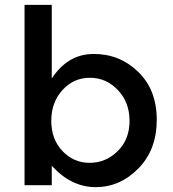

<svg xmlns="http://www.w3.org/2000/svg" viewBox="-20 -762 712 790"><path d="M193 -80V0H81V-742H193V-439Q259 -540 366 -540Q473 -540 549 -466Q625 -392 625 -269Q625 -146 549.5 -69Q474 8 373.5 8Q273 8 193 -80ZM191 -265Q191 -189 237 -140.5Q283 -92 349 -92Q415 -92 464 -140Q513 -188 513 -264.5Q513 -341 465 -391.5Q417 -442 350 -442Q283 -442 237 -391.5Q191 -341 191 -265Z"/></svg>

Font: Montreal
Style: Regular
Weight: 400
Designer: Julieta Ulanovsky, usr_local_share
Foundry: Julieta Ulanovsky, usr_local_share
Version: Version 2.001